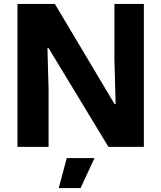

<svg xmlns="http://www.w3.org/2000/svg" viewBox="-20 -749 823 979"><path d="M69 -729H259.7L563.9 -218.7H569.6L563.4 -446.6V-729H713.6V0H532.9L227.6 -503.9H221.9L227.7 -293.1V0H69ZM320.4 57H461.9L390.7 210.1H279.6Z"/></svg>

Font: Mona Sans VF XLt
Style: Regular
Weight: 200
Designer: Deni Anggara
Foundry: GitHub
Version: Version 2.000;Glyphs 3.2.3 (3260)